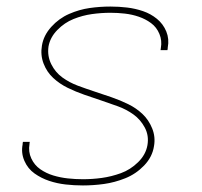

<svg xmlns="http://www.w3.org/2000/svg" viewBox="-20 -558 616 586"><path d="M233 8Q265 8 297.5 3.5Q330 -1 362.5 -14Q395 -27 420 -53Q445 -79 450 -112Q455 -140 444.5 -166Q434 -192 415 -210Q396 -228 371.5 -240Q347 -252 321 -261Q295 -270 269 -278.5Q243 -287 217.5 -296.5Q192 -306 170.5 -321.5Q149 -337 136.5 -362Q124 -387 128 -416Q133 -444 155 -466.5Q177 -489 204.5 -500Q232 -511 260.5 -515Q289 -519 317 -519Q339 -519 361 -516.5Q383 -514 403.5 -507Q424 -500 441 -487.5Q458 -475 466.5 -454.5Q475 -434 471 -412Q471 -409 470 -405H491Q492 -409 492 -413Q497 -439 487.5 -462Q478 -485 459 -500.5Q440 -516 416.5 -524Q393 -532 368 -535Q343 -538 317 -538Q285 -538 253.5 -533.5Q222 -529 191 -515.5Q160 -502 136.5 -476Q113 -450 108 -419Q103 -390 113 -364Q123 -338 142.5 -320Q162 -302 186.5 -290Q211 -278 237 -269Q263 -260 288.5 -251.5Q314 -243 340 -233.5Q366 -224 387.5 -208.5Q409 -193 422 -168.5Q435 -144 430 -115Q425 -86 401.5 -63Q378 -40 349 -29.5Q320 -19 291 -15Q262 -11 233 -11Q210 -11 187 -13.5Q164 -16 142.5 -22.5Q121 -29 103 -41.5Q85 -54 75.5 -74.5Q66 -95 70 -118Q70 -122 71 -125H50Q49 -121 49 -117Q44 -91 54.5 -67Q65 -43 85.5 -28.5Q106 -14 130 -6Q154 2 180 5Q206 8 233 8Z"/></svg>

Font: Iosevka Sparkle Thin Oblique
Style: Regular
Weight: 100
Italic angle: -9°
Designer: Belleve Invis
Foundry: Belleve Invis
Version: Version 4.5.0; ttfautohint (v1.8.3)